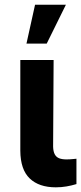

<svg xmlns="http://www.w3.org/2000/svg" viewBox="-20 -783 343 809"><path d="M205.9 -530.3 203.8 -164.9Q204.4 -144.6 210.7 -132.8Q217 -121 229.3 -116.1Q241.6 -111.3 260.4 -111.3Q275.4 -111.3 294.1 -113.4Q299.5 -114.2 302.1 -114.2V-7.4Q282 -1.2 260.4 2.5Q238.8 6.3 215.2 6.3Q144.2 6.3 105.2 -31.1Q66.1 -68.4 65.6 -147.9V-530.3ZM127.7 -763.1H257.7L176.8 -599.2H91.5Z"/></svg>

Font: Pretendard GOV Variable
Style: Regular
Weight: 400
Designer: Base glyphs from Inter by Rasmus Andersson; Hangul glyphs from Noto Sans CJK(Source Han Sans) by Jang Soo-young and Kang
Foundry: Kil Hyung-jin
Version: Version 1.307;Glyphs 3.2 (3192)